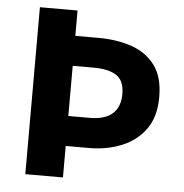

<svg xmlns="http://www.w3.org/2000/svg" viewBox="-49 -699 715 747"><g transform="rotate(5 308.5 -326.0)"><path d="M77 0V-652H224V-553H315Q386 -553 443.5 -533.5Q501 -514 535.5 -468.5Q570 -423 570 -344Q570 -267 535 -218.5Q500 -170 442 -146.5Q384 -123 315 -123H224V0ZM224 -240H306Q367 -240 396.5 -266.5Q426 -293 426 -344Q426 -395 395.5 -415.5Q365 -436 306 -436H224Z"/></g></svg>

Font: Source Sans 3 ExtraLight
Style: Bold
Weight: 700
Version: Version 3.052;hotconv 1.1.0;makeotfexe 2.6.0